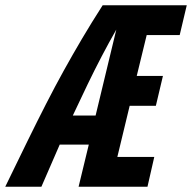

<svg xmlns="http://www.w3.org/2000/svg" viewBox="-77 -713 733 733"><path d="M-57 0Q-11 -95 27 -172.5Q65 -250 99 -316.5Q133 -383 166.5 -443.5Q200 -504 236 -565Q272 -626 315 -693H636L609 -579H483L445 -423H545L518 -309H418L371 -114H512L486 0H223L262 -161H151L81 0ZM201 -272H288L367 -600Q339 -551 311.5 -498.5Q284 -446 257 -390Q230 -334 201 -272Z"/></svg>

Font: Ubuntu Sans Mono
Style: Italic
Weight: 400
Italic angle: -13.5°
Monospace: yes
Designer: Dalton Maag Ltd
Foundry: Dalton Maag Ltd
Version: Version 1.006